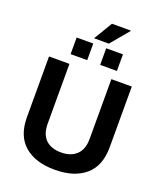

<svg xmlns="http://www.w3.org/2000/svg" viewBox="-183 -1153 1088 1282"><g transform="rotate(20 361.0 -511.5)"><path d="M360 12Q223 12 145 -55Q67 -122 67 -255V-686H212V-262Q212 -187 251 -149Q290 -111 360 -111Q430 -111 470 -149Q510 -187 510 -262V-686H655V-255Q655 -122 576.5 -55Q498 12 360 12ZM407 -750V-868H526V-750ZM197 -750V-868H315V-750ZM308 -903 387 -1035H520L521 -1032L413 -903Z"/></g></svg>

Font: Archivo VF Beta
Style: Regular
Weight: 400
Designer: Hector Gatti
Foundry: Omnibus-Type
Version: Version 1.002